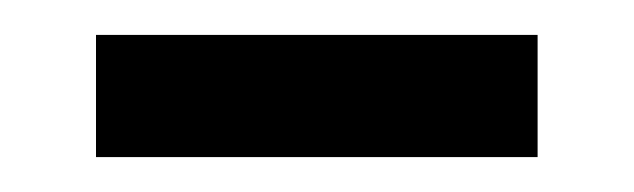

<svg xmlns="http://www.w3.org/2000/svg" viewBox="-20 -325 363 110"><path d="M288 -235H35V-305H288Z"/></svg>

Font: Wix Madefor Text
Style: Regular
Weight: 400
Designer: Dalton Maag Ltd
Foundry: Dalton Maag Ltd
Version: Version 3.100